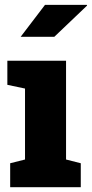

<svg xmlns="http://www.w3.org/2000/svg" viewBox="-20 -782 384 802"><path d="M22.5 0V-100.1L84.5 -115.7V-412.1L10.7 -427.7V-528.3H255.9V-115.7L317.4 -100.1V0ZM66.4 -628.4 168 -761.7H342.8L343.8 -758.8L207 -628.4H69.8Z"/></svg>

Font: Roboto Slab LO Black
Style: Regular
Weight: 900
Designer: Google
Version: Version 2.000